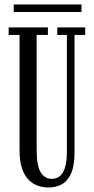

<svg xmlns="http://www.w3.org/2000/svg" viewBox="-20 -822 417 854"><path d="M195 12Q172.5 12 149.8 4.5Q127 -3 108.2 -21.2Q89.5 -39.5 78.2 -72Q67 -104.5 67 -154.5V-666.5H18.5V-700H193V-666.5H143V-156.5Q143 -84 161.2 -55.2Q179.5 -26.5 210 -26.5Q224 -26.5 236.2 -32.2Q248.5 -38 257.8 -51.8Q267 -65.5 272.2 -89.5Q277.5 -113.5 277.5 -149.5V-666.5H235V-700H359V-666.5H311.5V-144Q311.5 -84.5 296.2 -50.5Q281 -16.5 254.8 -2.2Q228.5 12 195 12ZM41 -768.5V-802H342.5V-768.5Z"/></svg>

Font: Imbue Thin 10pt
Style: Regular
Weight: 400
Version: Version 1.102